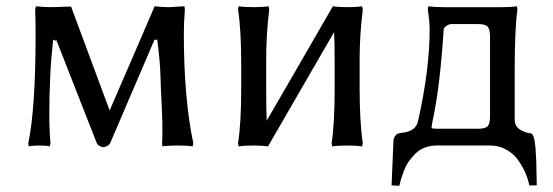

<svg xmlns="http://www.w3.org/2000/svg" viewBox="-20 -460 1774 616"><path d="M141.1 -213.9Q138.2 -150.9 138.2 -97.2Q138.2 -38.1 142.1 -1L140.1 9.8Q129.9 6.8 106 6.8Q96.2 6.8 87.6 7.6Q79.1 8.3 75.2 8.8L71.8 9.8L70.8 -1Q94.2 -112.3 94.2 -350.1Q94.2 -394.5 92.8 -430.2L95.2 -439.9Q119.1 -437 145 -437L208 -439L332 -105V-106Q355.5 -160.6 404.1 -272.7Q452.6 -384.8 476.1 -439.9Q498 -437 522.9 -437L571.8 -439.9L573.2 -429.2Q569.8 -389.2 569.8 -353Q569.8 -145 600.1 -1L598.1 9.8Q584 6.8 549.8 6.8Q534.2 6.8 522 7.6Q509.8 8.3 505.4 8.8L501 9.8L500 0Q501 -15.1 501 -44.9Q501 -89.4 496.1 -178.2Q495.6 -183.1 495.1 -208.7Q494.6 -234.4 492.2 -262.7Q489.7 -291 483.9 -337.9V-332H477.1V-335.9Q453.6 -280.8 405.5 -168.9Q357.4 -57.1 334 -2Q331.5 4.4 323.7 8.3Q315.9 12.2 311 12.2Q306.6 12.2 299.6 8.3Q292.5 4.4 290 -2L160.2 -333V-329.1L150.9 -332V-337.9Q143.1 -263.7 141.1 -213.9Z M753.9 -251Q753.9 -366.2 743.7 -429.2L745.6 -439.9Q763.7 -437 793.9 -437Q823.2 -437 841.8 -439.9L843.8 -429.2Q834 -353 834 -266.1V-179.2Q834 -101.1 835.9 -68.8V-73.2Q871.1 -133.8 942.1 -256.6Q1013.2 -379.4 1047.9 -439.9Q1065.9 -437 1093.8 -437Q1123 -437 1141.6 -439.9L1144 -429.2Q1133.8 -349.1 1133.8 -266.1V-179.2Q1133.8 -67.4 1144 -1L1141.6 9.8Q1123 6.8 1093.8 6.8Q1064.5 6.8 1045.9 9.8L1043.9 -1Q1053.7 -61 1053.7 -179.2V-251Q1053.7 -327.6 1051.8 -360.8V-356.9Q1017.1 -296.4 945.8 -173.6Q874.5 -50.8 839.8 9.8Q821.3 6.8 793.9 6.8Q763.7 6.8 745.6 9.8L743.7 -1Q753.9 -64 753.9 -179.2Z M1368.2 -74.2Q1367.2 -70.3 1366.5 -64.2Q1365.7 -58.1 1365.2 -54.2Q1364.7 -50.3 1364.3 -49.8Q1366.2 -46.9 1383.3 -46.9H1512.2Q1538.1 -46.9 1545.2 -55.7Q1552.2 -64.5 1552.2 -87.9V-340.8Q1552.2 -364.7 1545.2 -373.8Q1538.1 -382.8 1512.2 -382.8H1431.2Q1420.9 -382.8 1414.1 -378.4Q1407.2 -374 1405.3 -370.1Q1403.3 -366.2 1403.3 -363.8Q1391.6 -181.2 1368.2 -73.2ZM1364.3 -49.8V-50.8ZM1358.4 -365.2Q1358.4 -391.1 1352.5 -429.2L1354.5 -439.9Q1373 -437 1402.3 -437H1590.3Q1620.1 -437 1638.2 -439.9L1640.1 -429.2Q1631.3 -369.1 1631.3 -229V-76.2Q1631.3 -55.7 1647.5 -44.9Q1663.6 -34.2 1682.6 -32.2Q1688.5 -31.7 1692.4 -19.5Q1696.3 -7.3 1698 14.2Q1699.7 35.6 1700.4 54.7Q1701.2 73.7 1701.4 99.4Q1701.7 125 1702.1 134.8H1678.2Q1674.8 116.7 1666.7 97.4Q1658.7 78.1 1644.3 56.4Q1629.9 34.7 1605.7 20.8Q1581.5 6.8 1552.2 6.8H1380.4Q1359.9 6.8 1342.5 13.7Q1325.2 20.5 1313.2 32.5Q1301.3 44.4 1292 57.4Q1282.7 70.3 1276.6 86.4Q1270.5 102.5 1267.1 113.5Q1263.7 124.5 1261.2 136.2L1236.3 134.8L1242.2 -4.9Q1242.7 -16.6 1247.3 -23.2Q1252 -29.8 1256.6 -31.2Q1261.2 -32.7 1270.5 -34.2Q1314.5 -38.6 1321.3 -71.8Q1358.4 -237.3 1358.4 -365.2Z"/></svg>

Font: Linear Smooth Low Contrast
Style: Regular
Weight: 500
Designer: Philipp H. Poll, Flanker
Foundry: Philipp H. Poll, reworked by Flanker
Version: Version 1.010 | FøM Fix